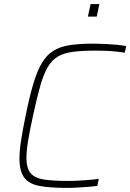

<svg xmlns="http://www.w3.org/2000/svg" viewBox="-20 -909 636 937"><path d="M305 8Q224 8 173 -1.5Q122 -11 98.5 -42Q75 -73 75 -136Q75 -174 83 -225Q91 -276 105 -344Q124 -438 143 -501.5Q162 -565 185.5 -603.5Q209 -642 242 -662Q275 -682 322.5 -689Q370 -696 436 -696Q463 -696 492.5 -694.5Q522 -693 549.5 -690.5Q577 -688 596 -684L589 -652Q570 -655 545.5 -657.5Q521 -660 496 -661Q471 -662 449 -662Q384 -662 339 -656.5Q294 -651 264 -634Q234 -617 213.5 -582.5Q193 -548 176.5 -490Q160 -432 141 -344Q126 -274 117.5 -224Q109 -174 109 -139Q109 -89 129 -64.5Q149 -40 194 -33Q239 -26 314 -26Q349 -26 390 -29Q431 -32 462 -36L455 -2Q434 1 408.5 3Q383 5 356.5 6.5Q330 8 305 8ZM409 -828 422 -889H465L452 -828Z"/></svg>

Font: Saira Thin Thin
Style: Italic
Weight: 250
Italic angle: -12°
Version: Version 1.101